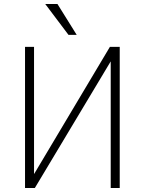

<svg xmlns="http://www.w3.org/2000/svg" viewBox="-20 -939 723 959"><path d="M105 0V-705H150V-71H151L529 -705H578V0H533V-634H534L154 0ZM322 -765 206 -919H267L363 -765Z"/></svg>

Font: Nunito Sans 7pt Condensed ExtraLight
Style: Regular
Weight: 250
Width: 3
Designer: Vernon Adams
Foundry: Vernon Adams
Version: Version 3.101;gftools[0.9.27]